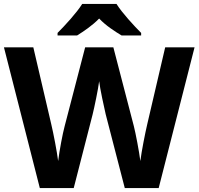

<svg xmlns="http://www.w3.org/2000/svg" viewBox="-20 -954 1007 974"><path d="M571 -934H397C369 -889 309 -824 272 -787V-774H371C406 -796 448 -824 483 -860C517 -824 562 -795 597 -774H696V-787C660 -823 599 -889 571 -934ZM967 -714H818L727 -324C716 -277 698 -186 692 -137C686 -185 668 -279 659 -314L555 -714H412L308 -314C298 -278 281 -187 275 -137C269 -185 251 -278 240 -324L149 -714H0L182 0H354L450 -374C458 -406 479 -506 483 -542C487 -506 509 -404 516 -375L613 0H785Z"/></svg>

Font: Noto Sans Gunjala Gondi
Style: Bold
Weight: 700
Designer: Ek Type
Foundry: Ek Type
Version: Version 1.004